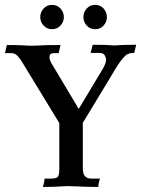

<svg xmlns="http://www.w3.org/2000/svg" viewBox="-36 -760 574 782"><path d="M364.3 1.5Q319.3 1.5 272.9 -1Q257.8 -2 239.7 -2Q227.5 -2 217.3 -1Q184.1 1.5 138.2 1.5Q144.5 -15.6 145.5 -32.7H171.9Q190.9 -32.7 198.2 -38.3Q205.6 -43.9 205.6 -72.8V-258.8L47.4 -518.1Q35.6 -533.7 27.8 -538.6Q20 -543.5 9.8 -543.5H-15.6L-8.3 -576.7Q31.2 -576.7 62 -575.2Q75.2 -573.7 97.7 -573.7Q112.8 -573.7 124.3 -574.7Q135.7 -575.7 153.3 -576.2Q170.9 -576.7 210.4 -576.7L203.1 -543.5H183.1Q165.5 -543.5 165.5 -527.3Q165.5 -514.2 176.8 -497.1L284.7 -316.4L384.3 -482.4Q396 -502.9 396 -517.1Q396 -524.4 390.6 -534.4Q385.3 -544.4 370.1 -544.4H333Q336.4 -556.6 337.6 -562.3Q338.9 -567.9 341.3 -577.6Q403.8 -577.6 416.5 -575.7Q424.3 -574.7 431.2 -574.7Q437 -574.7 442.4 -575.7Q464.4 -577.6 518.6 -577.6L510.7 -544.4Q487.8 -544.4 476.1 -534.7Q456.1 -517.1 428.2 -469.7Q426.3 -465.3 301.3 -259.8V-78.6Q301.3 -56.6 306.6 -47.4Q314.9 -32.7 335 -32.7H371.1Q364.3 -12.2 364.3 1.5ZM176.3 -641.1Q155.3 -641.1 141.6 -656Q127.9 -670.9 127.9 -690.4Q127.9 -710.4 141.6 -725.3Q155.3 -740.2 176.3 -740.2Q196.8 -740.2 210.4 -725.3Q224.1 -710.4 224.1 -690.4Q224.1 -670.9 210.4 -656Q196.8 -641.1 176.3 -641.1ZM351.6 -641.1Q330.6 -641.1 317.1 -656Q303.7 -670.9 303.7 -690.4Q303.7 -710.4 317.1 -725.3Q330.6 -740.2 351.6 -740.2Q372.6 -740.2 386 -725.3Q399.4 -710.4 399.4 -690.4Q399.4 -670.9 386 -656Q372.6 -641.1 351.6 -641.1Z"/></svg>

Font: Quaaykop
Style: Medium
Weight: 500
Designer: Tup Wanders
Foundry: Free font, DO NOT SELL
Version: Version 1.00;July 31, 2023;FontCreator 11.5.0.2430 64-bit